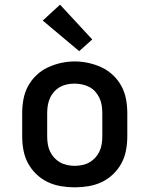

<svg xmlns="http://www.w3.org/2000/svg" viewBox="-20 -794 640 822"><path d="M300 8Q270 8 240.5 3Q211 -2 184.5 -14.5Q158 -27 136 -48Q114 -69 100 -95Q86 -121 80.5 -150.5Q75 -180 75 -210V-310Q75 -340 80.5 -369.5Q86 -399 100 -425Q114 -451 136 -472Q158 -493 185 -505.5Q212 -518 241 -524.5Q270 -531 300 -531Q330 -531 359 -524.5Q388 -518 415 -505.5Q442 -493 464 -472Q486 -451 500 -425Q514 -399 519.5 -369.5Q525 -340 525 -310V-210Q525 -180 519.5 -150.5Q514 -121 500 -95Q486 -69 464 -48Q442 -27 415.5 -14.5Q389 -2 359.5 3Q330 8 300 8ZM300 -84Q316 -84 332.5 -87.5Q349 -91 363 -99Q377 -107 388 -119Q399 -131 406 -146Q413 -161 415.5 -177.5Q418 -194 418 -210V-310Q418 -326 415.5 -342.5Q413 -359 406 -374Q399 -389 388 -401.5Q377 -414 362.5 -421.5Q348 -429 331.5 -432.5Q315 -436 298 -436Q282 -436 266 -432.5Q250 -429 236 -421Q222 -413 211 -400.5Q200 -388 193.5 -373Q187 -358 184.5 -342Q182 -326 182 -310V-210Q182 -194 184.5 -177.5Q187 -161 194 -146Q201 -131 212 -119Q223 -107 237 -99Q251 -91 267.5 -87.5Q284 -84 300 -84ZM319 -575 163 -706 237 -774 375 -625Z"/></svg>

Font: Zed Mono Semibold Extended
Style: Regular
Weight: 600
Width: 7
Monospace: yes
Designer: Belleve Invis
Foundry: Belleve Invis
Version: Version 1.0.0; ttfautohint (v1.8.4)